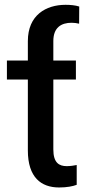

<svg xmlns="http://www.w3.org/2000/svg" viewBox="-20 -785 381 814"><path d="M301.8 -528.3H206.1V-610.8C206.1 -668.5 239.7 -688.5 283.7 -688.5C293.9 -688.5 305.7 -687 315.4 -684.6L315.9 -757.3C299.8 -762.7 277.8 -764.6 257.8 -764.6C175.3 -764.6 98.1 -721.2 98.1 -610.8V-528.3H9.3V-447.8H98.1V-147C98.1 -33.2 154.3 9.8 230.5 9.8C263.2 9.8 288.6 4.9 305.2 -1.5V-85.4C295.4 -83.5 278.8 -80.6 263.2 -80.6C230.5 -80.6 206.1 -94.7 206.1 -151.4V-447.8H301.8Z"/></svg>

Font: Bert Sans Medium
Style: Regular
Weight: 500
Designer: Christian Robertson (Google), Cristiano Sobral
Foundry: Google, Cristiano Sobral
Version: Version 3.101